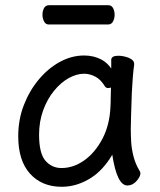

<svg xmlns="http://www.w3.org/2000/svg" viewBox="-20 -699 615 737"><path d="M395 -605H167Q154 -605 148 -619Q143 -630 143 -642.5Q143 -655 148 -666Q154 -679 168 -679H396Q409 -679 415 -666Q420 -655 420 -642.5Q420 -630 415 -619Q409 -605 395 -605ZM504 -4Q489 13 469 13Q429 13 411 -105Q376 -46 329 -16Q275 18 217 18Q141 18 95.5 -32Q50 -82 50 -176Q50 -240 71.5 -295.5Q93 -351 129 -394Q165 -437 210 -461.5Q255 -486 303 -486Q340 -486 370 -470Q392 -458 407 -436V-469Q407 -485 434 -485Q452 -485 472 -478Q495 -469 495 -454V-452V-451Q489 -407 486 -343Q482 -227 482 -204Q482 -181 483.5 -154.5Q485 -128 492.5 -98.5Q500 -69 516 -43Q519 -38 519 -34Q519 -21 504 -4ZM406 -363Q400 -361 394 -361Q388 -361 383 -367Q367 -394 345.5 -405Q324 -416 303 -416Q274 -416 243.5 -399Q213 -382 187 -350Q161 -318 145.5 -275Q130 -232 130 -182Q130 -110 154.5 -82Q179 -54 216 -54Q262 -54 303.5 -83.5Q345 -113 373 -166Q401 -219 404 -289V-290Q405 -303 405 -324Q405 -345 406 -363Z"/></svg>

Font: Moon Stars Kai HW
Style: Bold
Weight: 700
Designer: GuiWonder
Version: Version 1.101